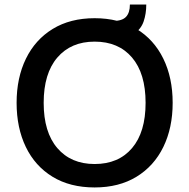

<svg xmlns="http://www.w3.org/2000/svg" viewBox="-20 -812 832 844"><path d="M53 -360Q53 -470 94 -554Q135 -638 212 -685Q289 -732 396 -732Q503 -732 580 -685Q657 -638 698 -554Q739 -470 739 -360Q739 -250 698 -166Q657 -82 580 -35Q503 12 396 12Q288 12 211 -35Q134 -82 93.5 -166Q53 -250 53 -360ZM172 -360Q172 -231 232 -161Q292 -91 396 -91Q501 -91 560.5 -161Q620 -231 620 -360Q620 -489 560.5 -559Q501 -629 396 -629Q292 -629 232 -559Q172 -489 172 -360ZM480 -643 478 -720Q517 -720 534 -738Q551 -756 551 -792H623Q623 -752 611.5 -718Q600 -684 569 -663.5Q538 -643 480 -643Z"/></svg>

Font: Kufam Medium
Style: Regular
Weight: 500
Designer: Wael Morcos, Artur Schmal
Foundry: Original Type
Version: Version 1.300; ttfautohint (v1.8.3)